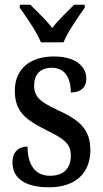

<svg xmlns="http://www.w3.org/2000/svg" viewBox="-20 -786 437 816"><path d="M154 -606H250C268 -651 313 -715 340 -753V-766H295C266 -737 228 -701 202 -667C176 -701 138 -737 109 -766H64V-753C91 -715 136 -651 154 -606ZM189 10C299 10 364 -49 364 -148C364 -235 319 -275 230 -316C153 -352 125 -372 125 -423C125 -468 150 -498 200 -498C251 -498 281 -461 281 -393C324 -393 347 -415 347 -452C347 -502 303 -546 209 -546C110 -546 43 -495 43 -401C43 -314 85 -278 181 -231C256 -194 281 -173 281 -125C281 -72 252 -39 192 -39C127 -39 97 -90 97 -163C65 -163 33 -146 33 -96C33 -27 88 10 189 10Z"/></svg>

Font: Noto Serif Devanagari Condensed Medium
Style: Regular
Weight: 500
Width: 3
Designer: Universal Thirst, Indian Type Foundry and the Monotype Design Team
Foundry: Monotype Imaging Inc.
Version: Version 2.004